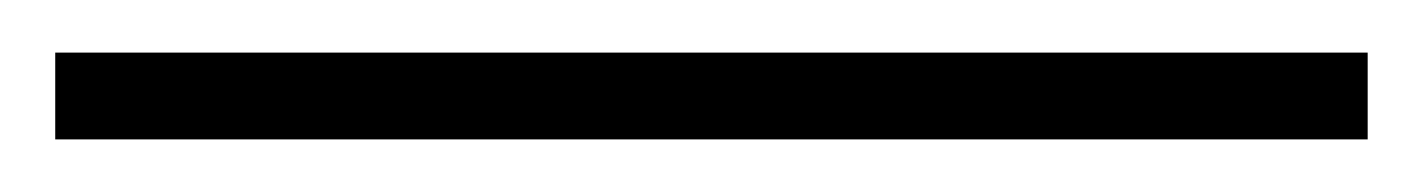

<svg xmlns="http://www.w3.org/2000/svg" viewBox="-20 65 540 73"><path d="M500 118H1V85H500Z"/></svg>

Font: Kaisei Decol Medium
Style: Regular
Weight: 500
Designer: Font-Kai, 金井和夫
Foundry: KAZUO KANAI
Version: Version 5.003